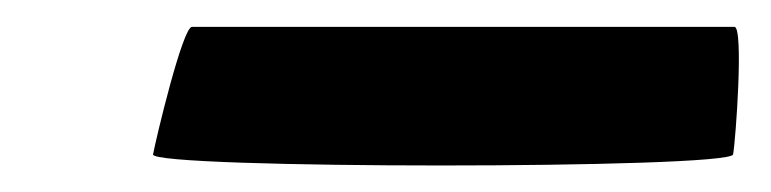

<svg xmlns="http://www.w3.org/2000/svg" viewBox="-20 -376 574 143"><path d="M94 -261C92 -250 524 -250 526 -261C528 -272 534 -356 527 -356H123C116 -356 96 -272 94 -261Z"/></svg>

Font: Ampere
Style: ExtIta
Weight: 400
Version: Version 1